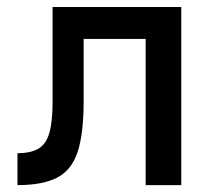

<svg xmlns="http://www.w3.org/2000/svg" viewBox="-20 -538 626 558"><path d="M30.8 0V-92.8Q69.8 -92.8 92 -106.2Q114.3 -119.6 123.5 -151.9Q132.8 -184.1 132.8 -241.2V-517.6H506.8V0H403.3V-424.8H223.1V-244.6Q223.1 -150.4 205.8 -97.2Q188.5 -43.9 146.5 -22Q104.5 0 30.8 0Z"/></svg>

Font: CaskaydiaCove NFP
Style: Regular
Weight: 400
Designer: Aaron Bell
Foundry: Saja Typeworks
Version: Version 2111.001; VTT 6.35;Nerd Fonts 3.1.1